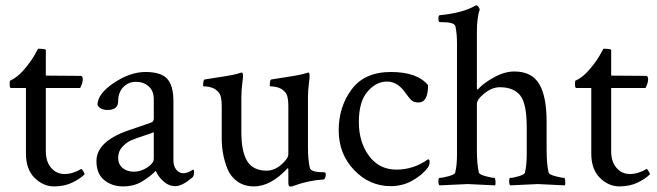

<svg xmlns="http://www.w3.org/2000/svg" viewBox="-20 -698 2484 726"><path d="M283.2 -365.2H153.3V-126Q153.3 -86.9 173.3 -63.5Q193.4 -40 224.1 -40Q254.9 -40 286.1 -58.6Q289.1 -60.5 294.9 -50.3Q300.8 -40 299.8 -39.1Q285.2 -23.4 254.9 -8.3Q224.6 6.8 184.1 6.8Q143.6 6.8 110.8 -25.4Q78.1 -57.6 78.1 -117.2V-365.2H21.5Q16.6 -365.2 16.6 -378.4Q16.6 -391.6 17.6 -392.6Q45.9 -405.3 70.8 -434.6Q95.7 -463.9 109.9 -488.3Q124 -512.7 124 -513.7Q153.3 -513.7 153.3 -508.8V-412.1L285.2 -411.1Q293 -411.1 293 -397.9Q293 -384.8 283.2 -365.2Z M635.7 -316.4V-90.8Q635.7 -70.3 646.5 -56.6Q657.2 -43 673.3 -43Q689.5 -43 710 -56.6Q713.9 -56.6 713.9 -46.4Q713.9 -36.1 709 -28.3Q668.9 5.9 643.6 5.9Q618.2 5.9 597.7 -12.7Q577.1 -31.2 569.3 -51.8Q568.4 -51.8 562 -45.4Q546.9 -30.3 517.1 -11.7Q486.8 6.8 445.3 6.8Q403.3 6.8 374 -17.1Q344.7 -41 344.7 -88.9Q344.7 -162.6 464.4 -204.6Q482.4 -210.9 511.7 -220.7Q541 -230.5 551.3 -234.4Q561.5 -238.3 561.5 -250V-323.2Q561.5 -354.5 542 -371.6Q522.5 -388.7 494.1 -388.7Q465.8 -388.7 446.3 -368.7Q426.8 -348.6 426.8 -315.4Q426.8 -282.2 386.7 -282.2Q359.4 -282.2 348.6 -300.8Q348.6 -342.8 410.2 -384.3Q471.7 -425.8 530.3 -425.8Q588.9 -425.8 612.3 -399.9Q635.7 -374 635.7 -316.4ZM561.5 -97.7V-198.2Q553.7 -194.3 523.4 -184.6Q493.2 -174.8 476.1 -167.5Q459 -160.2 442.9 -143.1Q426.8 -126 426.8 -101.6Q426.8 -77.1 443.4 -63Q460 -48.8 486.3 -48.8Q512.7 -48.8 537.1 -64.9Q561.5 -81.1 561.5 -97.7Z M1144.5 -333V-137.7Q1144.5 -95.7 1151.4 -63.5Q1156.2 -46.9 1200.2 -46.9L1209 -45.9Q1211.9 -44.9 1211.9 -38.6Q1211.9 -32.2 1209.5 -25.9Q1207 -19.5 1204.1 -19.5Q1144 -15.6 1086.9 5.9L1078.1 7.8Q1070.3 7.8 1070.3 -7.8V-57.6L1068.4 -62.5Q1003.9 6.8 940.4 6.8Q904.3 6.8 878.4 -11.2Q852.5 -29.3 840.3 -59.1Q818.4 -112.8 818.4 -174.8V-297.9Q818.4 -335.9 806.6 -349.1Q794.9 -362.3 780.8 -366.7Q766.6 -371.1 757.3 -371.1Q748 -371.1 748 -373Q748 -396.5 753.9 -397.5Q857.4 -413.1 873.5 -418Q889.6 -422.9 893.6 -423.8Q901.9 -423.8 897 -390.1Q892.6 -356.4 892.6 -331.1V-199.2Q892.6 -124 915 -88.4Q937.5 -52.7 988.3 -52.7Q1017.6 -52.7 1043.9 -75.7Q1070.3 -98.6 1070.3 -115.2V-297.9Q1070.3 -335.9 1058.6 -349.1Q1046.9 -362.3 1032.7 -366.7Q1018.6 -371.1 1009.3 -371.1Q1000 -371.1 1000 -373Q1000 -396.5 1005.9 -397.5Q1109.4 -413.1 1125.5 -418Q1141.6 -422.9 1145.5 -423.8Q1153.8 -423.8 1148.9 -390.1Q1144.5 -356.4 1144.5 -333Z M1598.6 -95.7Q1604.5 -95.7 1604.5 -85.4Q1604.5 -75.2 1598.6 -65.4Q1579.1 -38.1 1541 -16.1Q1502.9 5.9 1458 5.9Q1377 5.9 1318.8 -55.2Q1260.7 -116.2 1260.7 -205.1Q1260.7 -293.9 1309.6 -359.9Q1358.4 -425.8 1458 -425.8Q1557.6 -425.8 1598.6 -376Q1598.6 -310.5 1562.5 -310.5Q1545.9 -310.5 1537.1 -317.9Q1528.3 -325.2 1514.6 -344.7Q1484.4 -389.6 1443.4 -389.6Q1402.3 -389.6 1369.6 -351.6Q1336.9 -313.5 1336.9 -236.8Q1336.9 -160.2 1375.5 -108.4Q1414.1 -56.6 1479 -56.6Q1543.9 -56.6 1598.6 -95.7Z M1781.2 -677.7Q1785.2 -677.7 1789.1 -672.4Q1793 -667 1793.9 -662.1Q1783.2 -630.9 1783.2 -577.1V-363.3Q1783.2 -359.4 1784.7 -359.4Q1786.1 -359.4 1788.1 -361.3Q1809.6 -384.8 1849.1 -406.2Q1888.7 -427.7 1924.8 -427.7Q1990.2 -427.7 2018.6 -380.9Q2046.9 -334 2046.9 -236.3V-130.9Q2046.9 -75.2 2054.7 -44.9Q2056.6 -38.1 2080.1 -31.7Q2103.5 -25.4 2113.3 -25.4Q2116.2 -25.4 2117.2 -13.7Q2118.2 -2 2116.2 2.9Q2018.6 -2 2013.7 -2Q2008.8 -2 1909.2 2.9Q1905.3 -1 1905.3 -13.2Q1905.3 -25.4 1909.2 -25.4Q1920.9 -25.4 1941.9 -31.7Q1962.9 -38.1 1964.8 -44.9Q1971.7 -73.2 1971.7 -113.3V-216.8Q1971.7 -306.6 1946.8 -337.4Q1921.9 -368.2 1870.1 -368.2Q1840.8 -368.2 1812 -345.2Q1783.2 -322.3 1783.2 -304.7V-131.8Q1783.2 -75.2 1791 -44.9Q1793 -38.1 1816.4 -31.7Q1839.8 -25.4 1849.6 -25.4Q1852.5 -25.4 1853.5 -13.7Q1854.5 -2 1852.5 2.9Q1754.9 -2 1748.5 -2Q1742.2 -2 1641.6 2.9Q1637.7 -1 1637.7 -13.2Q1637.7 -25.4 1641.6 -25.4Q1653.3 -25.4 1676.3 -31.7Q1699.2 -38.1 1701.2 -44.9Q1708 -73.2 1708 -112.3V-536.1Q1708 -569.3 1702.1 -598.6Q1697.3 -614.3 1652.3 -614.3H1643.6Q1637.7 -614.3 1637.7 -627.4Q1637.7 -640.6 1643.6 -640.6Q1732.4 -649.4 1779.3 -677.7Z M2420.9 -365.2H2291V-126Q2291 -86.9 2311 -63.5Q2331.1 -40 2361.8 -40Q2392.6 -40 2423.8 -58.6Q2426.8 -60.5 2432.6 -50.3Q2438.5 -40 2437.5 -39.1Q2422.9 -23.4 2392.6 -8.3Q2362.3 6.8 2321.8 6.8Q2281.2 6.8 2248.5 -25.4Q2215.8 -57.6 2215.8 -117.2V-365.2H2159.2Q2154.3 -365.2 2154.3 -378.4Q2154.3 -391.6 2155.3 -392.6Q2183.6 -405.3 2208.5 -434.6Q2233.4 -463.9 2247.6 -488.3Q2261.7 -512.7 2261.7 -513.7Q2291 -513.7 2291 -508.8V-412.1L2422.9 -411.1Q2430.7 -411.1 2430.7 -397.9Q2430.7 -384.8 2420.9 -365.2Z"/></svg>

Font: CrimsonText-Roman
Style: Roman
Weight: 400
Version: Version 0.13